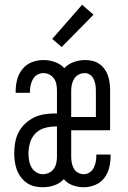

<svg xmlns="http://www.w3.org/2000/svg" viewBox="-20 -781 540 809"><path d="M161 8Q143 8 125.5 4Q108 0 93.5 -10Q79 -20 68 -34.5Q57 -49 51 -65.5Q45 -82 42.5 -99.5Q40 -117 40 -135Q40 -158 44 -181Q48 -204 58.5 -224Q69 -244 86 -260Q103 -276 123.5 -286Q144 -296 167 -299.5Q190 -303 213 -303H220V-400Q220 -413 217.5 -426Q215 -439 207.5 -450Q200 -461 188 -467Q176 -473 163 -473Q149 -473 137 -466Q125 -459 118.5 -447Q112 -435 109 -421.5Q106 -408 106 -394Q106 -393 106 -392Q106 -391 106 -390H46Q46 -392 46 -394Q46 -396 46 -397Q46 -422 52.5 -446.5Q59 -471 75 -490.5Q91 -510 114.5 -519Q138 -528 163 -528Q187 -528 210.5 -520Q234 -512 251 -494Q267 -511 290.5 -519.5Q314 -528 338 -528Q354 -528 369.5 -524.5Q385 -521 398 -512Q411 -503 420.5 -490Q430 -477 435 -462Q440 -447 442 -431.5Q444 -416 444 -400V-232H280V-120Q280 -107 282.5 -94.5Q285 -82 291 -71Q297 -60 308.5 -53.5Q320 -47 333 -47Q346 -47 357.5 -54.5Q369 -62 375 -74Q381 -86 383.5 -99Q386 -112 386 -126Q386 -127 386 -128Q386 -129 386 -130H446Q446 -128 446 -126Q446 -124 446 -123Q446 -98 440 -74Q434 -50 419 -30.5Q404 -11 380.5 -1.5Q357 8 333 8Q310 8 287 0Q264 -8 249 -26Q232 -8 208.5 0Q185 8 161 8ZM280 -288H384V-400Q384 -412 382 -424Q380 -436 375 -447Q370 -458 360 -465.5Q350 -473 337 -473Q324 -473 312 -467Q300 -461 293 -450Q286 -439 283 -426Q280 -413 280 -400ZM161 -47Q174 -47 186.5 -53Q199 -59 206.5 -69.5Q214 -80 217 -93.5Q220 -107 220 -120V-248H213Q190 -248 167.5 -241.5Q145 -235 129 -218.5Q113 -202 106.5 -179.5Q100 -157 100 -134Q100 -120 102.5 -105Q105 -90 112.5 -76.5Q120 -63 133 -55Q146 -47 161 -47ZM240 -583 200 -617 326 -761 374 -719Z"/></svg>

Font: Iosevka SS04 Light
Style: Regular
Weight: 300
Monospace: yes
Designer: Belleve Invis
Foundry: Belleve Invis
Version: Version 19.0.0; ttfautohint (v1.8.4)